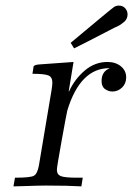

<svg xmlns="http://www.w3.org/2000/svg" viewBox="-20 -662 473 682"><path d="M27.8 0 33.2 -30.8H34.2Q88.4 -30.8 100.6 -37.8Q112.8 -44.9 118.2 -74.2L163.1 -341.8Q166 -359.9 166 -368.2Q166 -388.2 152.1 -394Q138.2 -399.9 95.2 -399.9Q95.2 -400.9 97.2 -411.9Q99.1 -422.9 99.1 -424.8Q100.1 -431.6 119.1 -433.1L241.2 -441.9L224.1 -337.9L225.1 -336.9Q245.1 -380.9 281 -411.4Q316.9 -441.9 361.8 -441.9Q390.6 -441.9 409.4 -426.5Q428.2 -411.1 428.2 -387.2Q428.2 -365.2 413.6 -351.1Q398.9 -336.9 378.9 -336.9Q365.7 -336.9 353.3 -345.5Q340.8 -354 340.8 -374Q340.8 -407.2 368.2 -418.9V-419.9Q265.1 -419.9 219.2 -270Q215.3 -252.9 198.7 -160.9Q182.1 -68.8 182.1 -59.1Q182.1 -42 196 -36.4Q210 -30.8 254.9 -30.8H273.9Q272.9 -25.9 271.5 -15.4Q270 -4.9 269 0Q221.2 -2.9 143.1 -2.9Q129.9 -2.9 110.8 -2.4Q91.8 -2 66.9 -1Q42 0 27.8 0ZM231 -509.8Q377.9 -632.8 385.5 -637.5Q393.1 -642.1 402.3 -642.1Q416.5 -642.1 424.8 -632.6Q433.1 -623 433.1 -610.8Q433.1 -604 430.7 -597.9Q428.2 -591.8 424.6 -587.9Q420.9 -584 415 -579.6Q409.2 -575.2 405.8 -573Q402.3 -570.8 395.3 -567.4Q388.2 -564 387.2 -564Q264.2 -500 243.2 -490.2Z"/></svg>

Font: CMU Serif Extra
Style: RomanSlanted
Weight: 500
Italic angle: -9.46001°
Version: Version 0.7.0